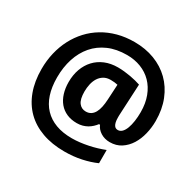

<svg xmlns="http://www.w3.org/2000/svg" viewBox="-169 -913 1204 1179"><g transform="rotate(30 433.0 -324.0)"><path d="M816.9 -367.2Q816.9 -320.8 805.9 -275.4Q794.9 -230 772.5 -194.1Q750 -158.2 716.1 -136Q682.1 -113.8 636.2 -113.8Q617.7 -113.8 601.3 -118.4Q585 -123 571.3 -131.6Q557.6 -140.1 547.6 -151.6Q537.6 -163.1 532.2 -176.8H524.9Q515.6 -164.6 503.4 -153.1Q491.2 -141.6 476.1 -132.8Q460.9 -124 442.6 -118.9Q424.3 -113.8 402.8 -113.8Q362.3 -113.8 330.8 -127.7Q299.3 -141.6 277.8 -167.2Q256.3 -192.9 245.1 -228.8Q233.9 -264.6 233.9 -308.1Q233.9 -358.4 249 -400.4Q264.2 -442.4 292.5 -472.9Q320.8 -503.4 361.3 -520.3Q401.9 -537.1 452.1 -537.1Q474.1 -537.1 497.6 -534.7Q521 -532.2 542.7 -528.3Q564.5 -524.4 583.5 -519.5Q602.5 -514.6 616.2 -509.8L606 -305.2Q605 -294.4 605 -284.2V-271Q605 -250.5 608.2 -237.3Q611.3 -224.1 616.5 -216.6Q621.6 -209 628.2 -206.1Q634.8 -203.1 642.1 -203.1Q659.2 -203.1 671.9 -216.3Q684.6 -229.5 692.9 -252Q701.2 -274.4 705.6 -304.4Q710 -334.5 710 -368.2Q710 -430.7 691.4 -479.5Q672.9 -528.3 639.9 -562Q606.9 -595.7 561.5 -613.3Q516.1 -630.9 462.9 -630.9Q388.2 -630.9 331.3 -606Q274.4 -581.1 236.1 -536.4Q197.8 -491.7 178 -430.7Q158.2 -369.6 158.2 -296.9Q158.2 -229.5 175.3 -177.5Q192.4 -125.5 226.1 -90.1Q259.8 -54.7 309.1 -36.4Q358.4 -18.1 422.9 -18.1Q450.2 -18.1 479 -21.5Q507.8 -24.9 536.4 -30.8Q564.9 -36.6 592.5 -44.9Q620.1 -53.2 645 -63V30.8Q599.1 51.3 543.2 63.2Q487.3 75.2 423.8 75.2Q335.4 75.2 265.9 50Q196.3 24.9 148.4 -22.5Q100.6 -69.8 75.2 -138.4Q49.8 -207 49.8 -293.9Q49.8 -354.5 63 -409.9Q76.2 -465.3 101.1 -512.9Q126 -560.5 161.9 -599.4Q197.8 -638.2 243.7 -665.8Q289.6 -693.4 344.7 -708.3Q399.9 -723.1 462.9 -723.1Q540 -723.1 605 -698.5Q669.9 -673.8 717 -627.7Q764.2 -581.5 790.5 -515.6Q816.9 -449.7 816.9 -367.2ZM347.2 -306.2Q347.2 -251.5 365.7 -227.3Q384.3 -203.1 415 -203.1Q435.5 -203.1 450.4 -212.6Q465.3 -222.2 474.9 -239.5Q484.4 -256.8 489.5 -281Q494.6 -305.2 496.1 -335L502 -442.9Q492.2 -445.3 479 -446.8Q465.8 -448.2 452.1 -448.2Q423.3 -448.2 403.3 -436Q383.3 -423.8 370.8 -403.8Q358.4 -383.8 352.8 -358.2Q347.2 -332.5 347.2 -306.2Z"/></g></svg>

Font: Phetsarath
Style: Bold
Weight: 700
Designer: Danh Hong
Foundry: Danh Hong
Version: Version 1.01